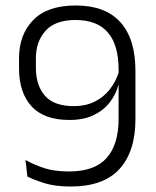

<svg xmlns="http://www.w3.org/2000/svg" viewBox="-20 -670 570 701"><path d="M256.5 -650Q364.5 -650 419.5 -589Q474.5 -528 474.5 -411V-235Q474.5 -117 416.2 -53Q358 11 238 11Q182 11 143.8 -0.8Q105.5 -12.5 80 -25.5L73 -86Q105 -68 142 -56Q179 -44 232 -44Q325.5 -44 369.2 -93Q413 -142 413 -236.5V-416Q413 -505.5 374 -551.2Q335 -597 255.5 -597Q182 -597 146.5 -557.8Q111 -518.5 111 -456.5V-422.5Q111 -358.5 144 -320.5Q177 -282.5 250.5 -282.5Q292.5 -282.5 325.5 -298.8Q358.5 -315 381.5 -344.5Q404.5 -374 416 -414L424.5 -362H413Q403.5 -325.5 380.5 -296Q357.5 -266.5 321 -249.2Q284.5 -232 233.5 -232Q140.5 -232 95 -282Q49.5 -332 49.5 -420V-457Q49.5 -544 101.5 -597Q153.5 -650 256.5 -650Z"/></svg>

Font: Anek Telugu Light
Style: Regular
Weight: 300
Version: Version 1.003